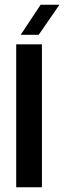

<svg xmlns="http://www.w3.org/2000/svg" viewBox="-20 -786 270 806"><path d="M48 0V-600H156V0ZM67 -640 150.5 -766H229.5L142.5 -640Z"/></svg>

Font: Big Shoulders Stencil Display
Style: Bold
Weight: 700
Designer: Patric King
Foundry: XO Type Co
Version: Version 1.000